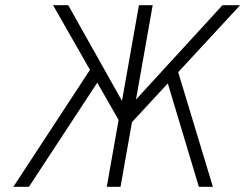

<svg xmlns="http://www.w3.org/2000/svg" viewBox="-20 -720 946 740"><path d="M464 -222.5 473.5 -303 837.5 -700H905.5ZM31.5 0 340 -471 371 -426 91.5 0ZM457 -222.5 184.5 -700H243L466 -303ZM391.5 0 515.5 -700H568.5L444.5 0ZM746.5 0 618.5 -426 658 -471 800.5 0Z"/></svg>

Font: Overpass ExtraLight
Style: Italic
Weight: 250
Italic angle: -10°
Designer: Delve Withrington, Dave Bailey, Thomas Jockin
Foundry: Delve Fonts LLC
Version: Version 4.000